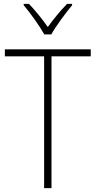

<svg xmlns="http://www.w3.org/2000/svg" viewBox="-20 -968 493 988"><path d="M208 -791H244C268 -834 317 -900 351 -941V-948H325C289 -911 255 -869 226 -829C198 -869 161 -915 129 -948H102V-941C135 -903 183 -835 208 -791ZM245 0V-678H447V-714H5V-678H207V0Z"/></svg>

Font: Noto Sans Devanagari SemiCondensed ExtraLight
Style: Regular
Weight: 200
Width: 4
Designer: Jelle Bosma - Monotype Design Team
Foundry: Monotype Imaging Inc.
Version: Version 2.004